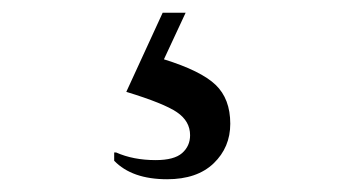

<svg xmlns="http://www.w3.org/2000/svg" viewBox="-20 -41 540 301"><path d="M242 240Q187 240 159 211V198H162Q189 210 224 210Q253 210 265.5 199Q278 188 278 171Q278 149 257.5 135Q237 121 178 103L235 -21H271L237 52Q295 70 318 92Q341 114 341 153Q341 190 315 215Q289 240 242 240Z"/></svg>

Font: Spectral SC Medium
Style: Regular
Weight: 500
Designer: Jean-Baptiste Levee
Foundry: Production Type
Version: Version 2.001